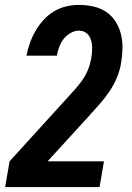

<svg xmlns="http://www.w3.org/2000/svg" viewBox="-20 -763 540 783"><path d="M1 0 19 -105 249 -358Q266 -377 282.5 -395Q299 -413 313.5 -433Q328 -453 337.5 -475.5Q347 -498 351 -521Q351 -521 351.5 -522Q352 -523 352 -524Q354 -536 355 -548.5Q356 -561 355.5 -573Q355 -585 352 -596.5Q349 -608 342.5 -617.5Q336 -627 325.5 -632.5Q315 -638 302 -638Q285 -638 268 -628.5Q251 -619 239.5 -604Q228 -589 221.5 -571.5Q215 -554 212 -536H88Q93 -562 102 -587.5Q111 -613 124.5 -636.5Q138 -660 157 -681Q176 -702 200 -716.5Q224 -731 250.5 -737Q277 -743 302 -743Q332 -743 361 -736.5Q390 -730 413 -714.5Q436 -699 451 -675.5Q466 -652 473 -624.5Q480 -597 479.5 -567Q479 -537 474 -507Q469 -476 456.5 -446Q444 -416 425.5 -389Q407 -362 385 -337Q363 -312 341 -288L174 -105H404L386 0Z"/></svg>

Font: Iosevka SS04 Extrabold
Style: Italic
Weight: 800
Italic angle: -9°
Monospace: yes
Designer: Belleve Invis
Foundry: Belleve Invis
Version: Version 19.0.0; ttfautohint (v1.8.4)